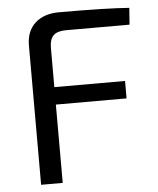

<svg xmlns="http://www.w3.org/2000/svg" viewBox="-51 -735 641 779"><g transform="rotate(-5 269.5 -345.5)"><path d="M499 -616H240Q205 -616 189 -600.5Q173 -585 173 -550V-390H461V-319H173V0H85V-567Q85 -626 121 -658.5Q157 -691 218 -691Q415 -691 504 -684Z"/></g></svg>

Font: Exo 2
Style: Regular
Weight: 400
Designer: Natanael Gama
Version: Version 1.001;PS 001.001;hotconv 1.0.70;makeotf.lib2.5.58329